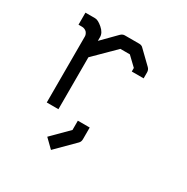

<svg xmlns="http://www.w3.org/2000/svg" viewBox="-140 -598 821 842"><g transform="rotate(30 270.0 -177.5)"><path d="M166 -313V-50H107V-384Q107 -395.5 98 -406Q87.5 -415 75 -415H57V-476H106Q121 -476 143.5 -456.5Q166 -437 166 -415V-396L235 -466Q245 -476 256 -476H329Q342.5 -476 350 -467L413 -406Q422 -397 422 -384V-354H362V-372L317 -415H269ZM265 -49H325V10Q325 23 317 31L227 121L184 79L265 -2Z"/></g></svg>

Font: 3270 Nerd Font
Style: Regular
Weight: 400
Monospace: yes
Version: Version 3.0.1;Nerd Fonts 3.3.0